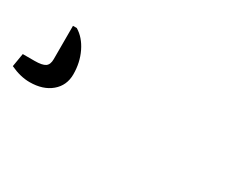

<svg xmlns="http://www.w3.org/2000/svg" viewBox="-39 -186 674 523"><g transform="rotate(30 298.0 75.0)"><path d="M57 171Q28 171 -4 156L3 114H40Q64 114 73.5 107.5Q83 101 83 84V-21H95Q120 -6 135 25Q150 56 150 93Q150 128 124.5 149.5Q99 171 57 171Z"/></g></svg>

Font: Changa Light
Style: Regular
Weight: 300
Designer: Eduardo Rodriguez Tunni
Foundry: Eduardo Rodriguez Tunni
Version: Version 3.002; ttfautohint (v1.8.2)